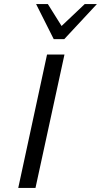

<svg xmlns="http://www.w3.org/2000/svg" viewBox="-20 -927 498 947"><path d="M70 0 212 -658H298L155 0ZM245 -734 267 -783 398 -907H458L297 -734ZM245 -734 158 -907H216L293 -784L297 -734Z"/></svg>

Font: Ysabeau Office Medium
Style: Italic
Weight: 500
Italic angle: -12°
Designer: Christian Thalmann (Catharsis Fonts)
Version: Version 2.001;gftools[0.9.30]; featfreeze: tnum,lnum,ss02